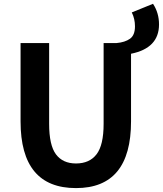

<svg xmlns="http://www.w3.org/2000/svg" viewBox="-20 -964 847 998"><path d="M665 -899.4 775.4 -944.3Q806.6 -896.5 806.6 -836.9Q806.6 -713.9 661.1 -684.6V-333Q661.1 13.7 375 13.7Q86.9 13.7 86.9 -333V-740.2H235.4V-320.3Q235.4 -209 271 -161.6Q306.6 -114.3 375 -114.3Q445.3 -114.3 481.9 -162.1Q518.6 -210 518.6 -320.3V-740.2H585.9Q629.9 -744.1 655.8 -762.7Q681.6 -781.2 681.6 -827.1Q681.6 -866.2 665 -899.4Z"/></svg>

Font: Gen Shin Gothic Bold
Style: Bold
Weight: 700
Designer: [Source Han Sans]
Ryoko NISHIZUKA  (kana & ideographs); Paul D. Hunt (Latin, Greek & Cyrillic); Wenlong ZHANG  (bopomofo
Version: Version 1.002.20150607